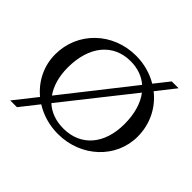

<svg xmlns="http://www.w3.org/2000/svg" viewBox="-212 -1059 1370 1370"><g transform="rotate(45 473.0 -374.5)"><path d="M473 -780C239 -780 57 -605 57 -379C57 -262 110 -158 196 -87L63 81H131L239 -56C306 -14 386 10 473 10C705 10 889 -162 889 -379C889 -506 832 -617 740 -689L851 -830H782L695 -720C631 -758 555 -780 473 -780ZM473 -45C396 -45 332 -69 284 -113L688 -623C734 -563 759 -479 759 -376C759 -173 648 -45 473 -45ZM187 -376C187 -590 297 -725 473 -725C544 -725 604 -703 650 -663L249 -154C209 -210 187 -286 187 -376Z"/></g></svg>

Font: Libre Baskerville
Style: Regular
Weight: 400
Designer: Pablo Impallari, Rodrigo Fuenzalida
Foundry: Pablo Impallari, Rodrigo Fuenzalida
Version: Version 1.051;Glyphs 3.2.3 (3260)